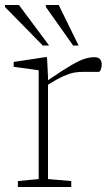

<svg xmlns="http://www.w3.org/2000/svg" viewBox="-20 -752 452 772"><path d="M173 -444V-429.5Q234.5 -471.5 268.5 -491Q302.5 -510.5 322.2 -516.2Q342 -522 359.5 -522Q389 -522 389 -492.5Q389 -482 385.5 -472.5Q382 -463 376 -463H311Q294 -463 276.8 -459.8Q259.5 -456.5 235.2 -445.8Q211 -435 173 -411.5V-32L266.5 -24V0H52V-24L135.5 -32V-469.5L35 -483.5V-503L160.5 -522H169ZM177.5 -569H152L0 -724V-732H56ZM296 -569H274L164.5 -724V-732H216Z"/></svg>

Font: Newsreader 6pt ExtraLight
Style: Regular
Weight: 275
Designer: Hugues Gentile
Foundry: Production Type
Version: Version 1.003; ttfautohint (v1.8.3)